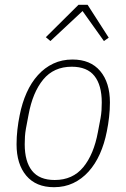

<svg xmlns="http://www.w3.org/2000/svg" viewBox="-20 -768 527 800"><path d="M205 12Q130 12 89.5 -36Q49 -84 49 -167Q49 -197 52.5 -228Q56 -259 62 -288Q72 -339 91 -381.5Q110 -424 138 -455Q166 -486 202 -503Q238 -520 282 -520Q357 -520 397.5 -472Q438 -424 438 -341Q438 -311 434.5 -280Q431 -249 425 -220Q415 -169 396 -126.5Q377 -84 349 -53Q321 -22 285 -5Q249 12 205 12ZM208 -18Q283 -18 327 -71.5Q371 -125 388 -218L399 -276Q402 -293 403 -308.5Q404 -324 404 -341Q404 -413 373.5 -451.5Q343 -490 279 -490Q204 -490 160 -436.5Q116 -383 99 -290L88 -232Q85 -215 84 -199.5Q83 -184 83 -167Q83 -95 113.5 -56.5Q144 -18 208 -18ZM345 -748 433 -611 413 -597 324 -722 190 -597 171 -613 307 -748Z"/></svg>

Font: IBM Plex Sans Cond ExtLt
Style: Italic
Weight: 200
Width: 3
Italic angle: -11°
Designer: Mike Abbink, Paul van der Laan, Pieter van Rosmalen
Foundry: Bold Monday
Version: Version 1.3